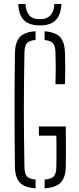

<svg xmlns="http://www.w3.org/2000/svg" viewBox="-20 -966 406 990"><path d="M163.5 5Q105.5 1 81.8 -25Q58 -51 57 -105.5Q56 -183.5 55.5 -256Q55 -328.5 55 -399.8Q55 -471 55.5 -543.5Q56 -616 57 -694Q58.5 -749 82.2 -775Q106 -801 163.5 -805V-760Q129.5 -757 118.2 -742.8Q107 -728.5 106 -696Q104.5 -610 103.8 -538.5Q103 -467 103 -400Q103 -333 103.8 -261.5Q104.5 -190 106 -104Q107 -71.5 118.2 -57.2Q129.5 -43 163.5 -40.5ZM210 5V-40Q246 -43 258 -57.2Q270 -71.5 270.5 -104Q271 -134.5 271.2 -160Q271.5 -185.5 271.2 -211Q271 -236.5 270.5 -266.5H180.5V-314H319Q320 -244 320 -197.8Q320 -151.5 319 -105.5Q318 -51 293.5 -25Q269 1 210 5ZM266 -532Q267.5 -578.5 267.5 -614.2Q267.5 -650 266 -696Q265 -728.5 253.8 -742.5Q242.5 -756.5 210 -759.5V-804.5Q266 -800.5 289.8 -774.8Q313.5 -749 315 -694.5Q316.5 -649.5 316.5 -613.8Q316.5 -578 315 -532ZM186 -835Q129 -835 102.5 -863Q76 -891 74.5 -945.5H111.5Q112.5 -911.5 129 -889.2Q145.5 -867 186 -867Q222 -867 240.8 -888Q259.5 -909 260 -945.5H296.5Q294.5 -891.5 268.2 -863.2Q242 -835 186 -835Z"/></svg>

Font: Big Shoulders Stencil Text Thin ExtraLight
Style: Regular
Weight: 250
Version: Version 2.001